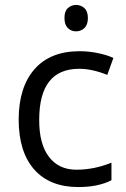

<svg xmlns="http://www.w3.org/2000/svg" viewBox="-20 -754 516 784"><path d="M140.1 -265.1Q139.6 -166.5 179.7 -113.8Q219.7 -61 292 -61Q364.3 -61 435.1 -89.8V-18.1Q381.3 9.8 299.8 9.8Q183.6 9.8 120.1 -61.5Q56.6 -132.8 56.2 -265.6Q56.6 -398.4 121.1 -471.7Q185.5 -544.9 305.2 -544.9Q343.8 -544.9 382.3 -536.6Q420.9 -528.3 442.9 -517.1L418 -448.2Q356 -473.1 303.2 -473.1Q140.1 -473.1 140.1 -265.1ZM290.5 -733.9Q310.5 -733.9 324.7 -720.7Q338.9 -707.5 338.9 -680.2Q338.9 -653.3 324.7 -639.6Q310.5 -626 290.5 -626Q270.5 -626 256.8 -639.6Q243.2 -653.3 243.2 -680.7Q243.2 -708 256.8 -720.7Q270.5 -733.4 290.5 -733.9Z"/></svg>

Font: OpenSans
Style: Regular
Weight: 400
Foundry: Ascender Corporation
Version: Version 1.10